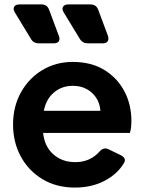

<svg xmlns="http://www.w3.org/2000/svg" viewBox="-20 -836 652 868"><path d="M319 12Q235 12 172 -26Q109 -64 74 -128.5Q39 -193 39 -273Q39 -354 74.5 -418Q110 -482 171 -519Q232 -556 309 -556Q393 -556 452 -519.5Q511 -483 542.5 -423Q574 -363 574 -290Q574 -275 572.5 -260.5Q571 -246 567 -235H175Q181 -174 221 -138.5Q261 -103 320 -103Q356 -103 383.5 -116Q411 -129 430 -151Q439 -161 448.5 -164Q458 -167 471 -161L525 -135Q553 -121 541 -100Q512 -50 453.5 -19Q395 12 319 12ZM309 -448Q260 -448 224.5 -418.5Q189 -389 178 -335H434Q430 -385 395.5 -416.5Q361 -448 309 -448ZM156 -640Q131 -640 120 -660L47 -780Q38 -795 44 -805.5Q50 -816 68 -816H168Q193 -816 202 -792L246 -674Q252 -658 245.5 -649Q239 -640 222 -640ZM378 -640Q353 -640 341 -660L268 -780Q259 -795 265 -805.5Q271 -816 289 -816H389Q415 -816 424 -792L468 -674Q473 -658 466.5 -649Q460 -640 444 -640Z"/></svg>

Font: Pitagon Sans Text
Style: Bold
Weight: 700
Designer: Travis Tran
Foundry: Pitagon
Version: Version 1.001; ttfautohint (v1.8.4.7-5d5b);gftools[0.9.26]